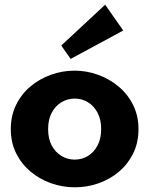

<svg xmlns="http://www.w3.org/2000/svg" viewBox="-20 -784 636 818"><path d="M298 14Q246 14 197 -3.5Q148 -21 109.5 -53.5Q71 -86 48.5 -131.5Q26 -177 26 -234Q26 -291 48.5 -337Q71 -383 109.5 -415.5Q148 -448 197 -465.5Q246 -483 298 -483Q349 -483 397.5 -465.5Q446 -448 485 -415.5Q524 -383 547 -337Q570 -291 570 -234Q570 -177 548 -131.5Q526 -86 488 -53.5Q450 -21 401 -3.5Q352 14 298 14ZM298 -104Q329 -104 354.5 -119.5Q380 -135 395.5 -164Q411 -193 411 -234Q411 -275 395.5 -304Q380 -333 354.5 -348.5Q329 -364 298 -364Q268 -364 242 -348.5Q216 -333 200.5 -304Q185 -275 185 -234Q185 -193 200.5 -164Q216 -135 242 -119.5Q268 -104 298 -104ZM281 -533 241 -590 428 -764 505 -654Z"/></svg>

Font: BioRhyme ExtraBold ExtraBold
Style: Regular
Weight: 800
Version: Version 1.600;gftools[0.9.33]